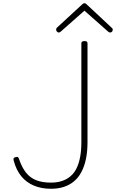

<svg xmlns="http://www.w3.org/2000/svg" viewBox="-20 -1148 717 1187"><path d="M295 19Q236 19 189.5 -0.5Q143 -20 111.5 -58.5Q80 -97 65 -154Q62 -165 64.5 -170Q67 -175 76 -176Q86 -180 91 -176.5Q96 -173 99 -161Q116 -112 141 -80.5Q166 -49 203.5 -34Q241 -19 295 -19Q333 -19 363 -29Q393 -39 416 -58.5Q439 -78 453.5 -108Q468 -138 475.5 -178Q483 -218 483 -268V-879Q483 -887 487.5 -890.5Q492 -894 502 -894Q513 -894 517 -890.5Q521 -887 521 -879V-270Q521 -212 511.5 -166Q502 -120 483.5 -85Q465 -50 437.5 -27Q410 -4 374.5 7.5Q339 19 295 19ZM343 -947Q337 -947 332 -952.5Q327 -958 327 -965Q327 -968 328 -971Q329 -974 332 -977L486 -1119Q491 -1124 494.5 -1126Q498 -1128 502 -1128Q506 -1128 509.5 -1126Q513 -1124 518 -1119L672 -975Q675 -973 676 -970Q677 -967 677 -964Q677 -957 672.5 -952Q668 -947 661 -947Q657 -947 654 -948.5Q651 -950 648 -953L502 -1082L356 -953Q353 -950 350 -948.5Q347 -947 343 -947Z"/></svg>

Font: Playwrite HR Lijeva Thin
Style: Regular
Weight: 250
Designer: Veronika Burian, José Scaglione
Foundry: TypeTogether
Version: Version 1.002